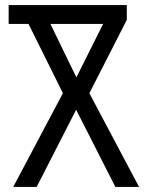

<svg xmlns="http://www.w3.org/2000/svg" viewBox="-20 -734 576 754"><path d="M32 0H124L279 -303L433 0H526L331 -368L478 -656V-714H14V-640H92L227 -368ZM280 -430 178 -640H385Z"/></svg>

Font: Noto Sans Georgian Condensed
Style: Regular
Weight: 400
Width: 3
Designer: Monotype Design Team, Akaki Razmadze
Foundry: Google LLC
Version: Version 2.005